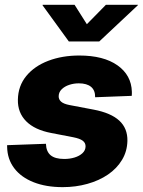

<svg xmlns="http://www.w3.org/2000/svg" viewBox="-20 -770 596 802"><path d="M241.7 11.7Q172.4 11.7 120.4 -8.8Q68.4 -29.3 39.6 -67.1Q10.7 -105 9.8 -156.7Q9.8 -158.7 9.8 -160.2Q9.8 -161.6 9.8 -163.6L171.9 -169.4Q172.9 -137.2 191.4 -121.6Q210 -106 248.5 -106Q271.5 -106 291.5 -112.1Q311.5 -118.2 324.2 -129.9Q336.9 -141.6 337.4 -157.7Q337.9 -172.9 325.7 -182.1Q313.5 -191.4 285.6 -196.8L194.3 -214.4Q125 -227.5 89.4 -263.4Q53.7 -299.3 54.7 -353.5Q55.7 -411.1 89.8 -452.6Q124 -494.1 181.9 -516.1Q239.7 -538.1 311 -538.1Q412.6 -538.1 470.7 -497.1Q528.8 -456.1 530.8 -386.7Q530.8 -382.8 530.8 -378.4Q530.8 -374 530.3 -369.6L377.4 -363.8Q377.9 -392.6 360.4 -407.2Q342.8 -421.9 309.1 -421.9Q288.1 -421.9 269 -415.5Q250 -409.2 237.8 -397.2Q225.6 -385.3 225.1 -368.7Q224.6 -355 235.1 -345.5Q245.6 -335.9 271 -331.1L371.6 -312Q443.4 -298.3 478.3 -266.1Q513.2 -233.9 512.2 -181.6Q511.2 -137.7 489.7 -102.1Q468.3 -66.4 431.2 -41Q394 -15.6 345.2 -2Q296.4 11.7 241.7 11.7ZM291.5 -750 342.8 -668.9 422.4 -750H556.2L555.7 -748L394.5 -596.7H267.6L157.7 -748L158.2 -750Z"/></svg>

Font: Inter 24pt ExtraBold
Style: Italic
Weight: 800
Italic angle: -9.3988°
Designer: Rasmus Andersson
Foundry: rsms
Version: Version 4.001;git-66647c0bb